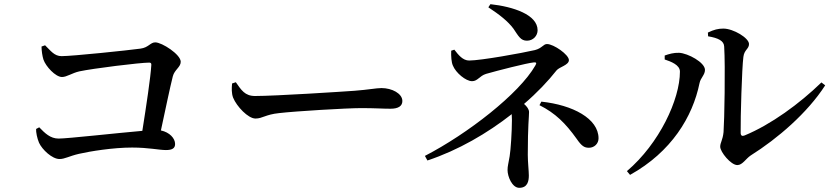

<svg xmlns="http://www.w3.org/2000/svg" viewBox="-20 -839 3990 920"><path d="M153 -221C152 -206 158 -176 167 -155C182 -122 230 -77 265 -77C291 -77 311 -91 359 -102C412 -114 521 -132 613 -132C692 -132 742 -120 775 -120C806 -120 819 -129 819 -149C819 -176 793 -205 751 -214C773 -316 795 -422 808 -473C816 -505 846 -517 846 -543C846 -578 756 -636 724 -636C700 -636 692 -611 653 -606C595 -598 327 -570 275 -570C240 -570 223 -596 196 -622L179 -616C179 -596 183 -570 188 -554C199 -521 246 -470 277 -470C300 -470 325 -489 360 -497C425 -511 651 -539 695 -539C703 -539 706 -535 705 -527C702 -471 680 -325 662 -212C545 -202 304 -175 261 -175C221 -175 195 -201 168 -229Z M1110 -445 1092 -439C1090 -417 1089 -392 1097 -371C1114 -329 1169 -271 1204 -271C1238 -271 1251 -290 1317 -297C1393 -306 1641 -321 1711 -321C1778 -321 1813 -318 1851 -318C1889 -318 1908 -331 1908 -355C1908 -391 1858 -417 1808 -417C1783 -417 1745 -409 1678 -404C1623 -400 1301 -379 1202 -379C1153 -379 1136 -408 1110 -445Z M2330 -819 2320 -804C2373 -769 2413 -738 2440 -702C2465 -665 2475 -644 2505 -644C2535 -644 2556 -668 2556 -694C2556 -769 2439 -807 2330 -819ZM2574 -352 2565 -335C2641 -297 2690 -248 2743 -174C2767 -139 2780 -131 2802 -131C2828 -131 2848 -151 2848 -176C2848 -271 2724 -336 2574 -352ZM2433 -264C2433 -209 2427 -118 2422 -90C2416 -53 2412 -44 2412 -24C2412 7 2434 61 2468 61C2508 61 2514 29 2514 2C2514 -20 2509 -62 2509 -97C2509 -240 2515 -277 2515 -302C2515 -315 2505 -329 2491 -341C2553 -394 2606 -450 2647 -502C2660 -518 2706 -527 2706 -551C2706 -577 2633 -628 2601 -628C2583 -628 2578 -608 2543 -599C2483 -585 2284 -549 2228 -549C2198 -549 2177 -575 2157 -601L2142 -596C2141 -569 2143 -540 2150 -525C2164 -490 2212 -450 2242 -450C2269 -450 2277 -475 2309 -485C2361 -500 2505 -537 2538 -540C2551 -541 2552 -537 2545 -525C2468 -390 2221 -198 2016 -92L2028 -70C2176 -119 2316 -201 2432 -292Z M3372 -683 3373 -665C3422 -657 3449 -643 3450 -616C3456 -520 3451 -258 3447 -206C3443 -167 3431 -156 3431 -136C3431 -111 3482 -48 3513 -48C3538 -48 3554 -79 3577 -94C3706 -175 3849 -298 3934 -430L3916 -444C3811 -342 3674 -242 3548 -190C3536 -185 3529 -189 3529 -203C3528 -276 3535 -513 3542 -566C3546 -601 3569 -604 3569 -628C3569 -657 3494 -702 3446 -702C3421 -702 3401 -697 3372 -683ZM3165 -554C3195 -544 3238 -528 3238 -496C3238 -362 3139 -151 2984 -19L2999 -1C3197 -111 3299 -279 3332 -441C3337 -466 3358 -480 3358 -504C3358 -540 3276 -584 3234 -586C3208 -587 3185 -580 3165 -573Z"/></svg>

Font: Noto Serif CJK JP SemiBold
Style: Regular
Weight: 600
Designer: Ryoko NISHIZUKA 西塚涼子 (kana & ideographs); Frank Grießhammer (Latin, Greek & Cyrillic); Wenlong ZHANG 张文龙 (bopomofo); San
Foundry: Adobe
Version: Version 2.001;hotconv 1.1.0;makeotfexe 2.6.0